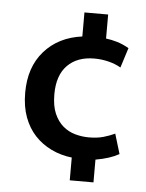

<svg xmlns="http://www.w3.org/2000/svg" viewBox="-44 -550 459 605"><g transform="rotate(5 185.5 -247.5)"><path d="M274 -513V-437Q291 -435 309.5 -429.5Q328 -424 347 -413L327 -350Q310 -360 288 -365.5Q266 -371 243 -371Q189 -371 158 -339.5Q127 -308 127 -248Q127 -211 137.5 -187Q148 -163 165 -148.5Q182 -134 203.5 -128Q225 -122 247 -122Q273 -122 292.5 -127.5Q312 -133 329 -141L348 -78Q334 -70 315.5 -64Q297 -58 274 -54V18H199V-54Q164 -58 134 -72.5Q104 -87 82 -110.5Q60 -134 47.5 -167.5Q35 -201 35 -245Q35 -326 79.5 -376.5Q124 -427 199 -437V-513Z"/></g></svg>

Font: Mukta Malar Medium
Style: Regular
Weight: 500
Designer: Aadarsh Rajan, Girish Dalvi, Yashodeep Gholap
Foundry: Ek Type
Version: Version 2.538;PS 1.000;hotconv 16.6.51;makeotf.lib2.5.65220;